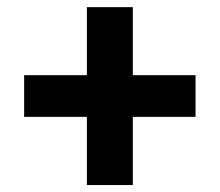

<svg xmlns="http://www.w3.org/2000/svg" viewBox="-20 -620 626 547"><path d="M227.5 -92.8V-599.6H358.4V-92.8ZM48.8 -287.1V-405.8H537.1V-287.1Z"/></svg>

Font: Cascadia Code PL
Style: Regular
Weight: 400
Monospace: yes
Designer: Aaron Bell
Foundry: Saja Typeworks
Version: Version 2102.003